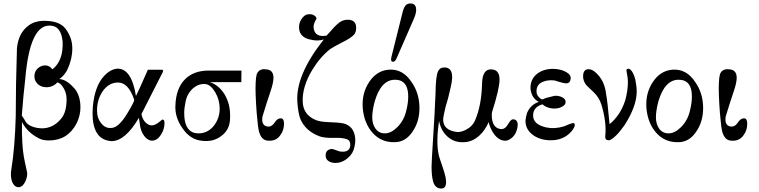

<svg xmlns="http://www.w3.org/2000/svg" viewBox="-20 -811 4386 1110"><path d="M422 -96Q370 1 263 1Q228 1 205 -11Q137 -46 107 -106Q106 -28 109 11Q112 69 122 117L137 187Q139 210 127 237Q114 266 93 271Q70 274 56.5 252.5Q43 231 43 195Q43 182 46 165Q66 42 71 -139Q71 -315 78 -533Q87 -619 142 -661Q184 -695 254 -690Q313 -687 347 -658Q371 -635 387 -594Q398 -566 398 -530Q398 -469 370 -410Q365 -398 359 -391Q345 -369 323 -354Q367 -352 415 -294Q445 -254 445 -190Q445 -142 422 -96ZM339 -315Q327 -330 312 -335Q290 -310 257 -307Q206 -304 185 -343Q179 -354 179 -369Q179 -409 215 -427Q227 -433 241 -433Q266 -433 283 -410Q347 -460 342 -571Q333 -662 270 -663Q152 -669 126 -354Q116 -271 106 -143Q118 -126 130 -105Q149 -79 198 -71Q212 -69 222 -69Q289 -69 335 -127Q365 -163 365 -239Q365 -280 339 -315Z M921 -394 798 -152Q801 -129 816 -109Q836 -86 857 -86Q875 -86 897 -103Q918 -121 921 -120Q931 -119 931 -99Q931 -62 909 -30Q884 8 849 1Q830 -4 813 -26Q792 -54 788 -97L783 -130Q704 5 624 5Q619 5 609 3Q515 -13 515 -158Q515 -169 517 -197Q528 -313 581 -371Q617 -410 657 -414Q698 -416 725.5 -376.5Q753 -337 766 -256Q781 -285 835 -408H915Q927 -408 921 -394ZM756 -234Q739 -285 715 -310Q691 -335 659 -334Q608 -332 574 -284Q540 -234 541 -170Q541 -129 563.5 -100Q586 -71 617 -71Q625 -71 635 -73Q674 -84 718 -159Q758 -225 756 -234Z M1186 -403H1376L1375 -336H1194Q1245 -319 1278 -266Q1314 -207 1310 -126Q1309 -62 1261 -26Q1214 11 1149 3Q1079 -3 1034 -71Q991 -132 994 -200Q997 -298 1047.5 -350.5Q1098 -403 1186 -403ZM1250 -183Q1250 -234 1224 -278Q1198 -322 1167 -325Q1130 -328 1099 -303Q1063 -273 1053 -224Q1045 -187 1045 -157Q1045 -61 1102 -43Q1116 -40 1128 -40Q1182 -40 1218 -86Q1250 -129 1250 -183Z M1601 -30Q1576 7 1528 2Q1492 0 1478 -48Q1471 -71 1464 -158Q1455 -279 1458 -330Q1459 -363 1464 -381Q1475 -411 1508 -411Q1514 -411 1528 -409Q1561 -402 1561 -361Q1561 -334 1545 -286Q1523 -222 1497 -136Q1496 -131 1496 -120Q1496 -82 1530 -79Q1552 -78 1568 -103Q1584 -128 1605 -127Q1622 -125 1622 -96Q1622 -58 1601 -30Z M2039 -651Q2039 -624 2027 -611Q2008 -590 1958 -566Q1899 -535 1890 -528Q1831 -482 1786 -408Q1727 -311 1730 -223Q1733 -144 1811 -115Q1834 -106 1897 -104Q1960 -102 1980 -93Q2034 -70 2034 3Q2034 19 2029 39Q2021 78 1990 103Q1964 126 1933 130Q1907 134 1886 124Q1865 114 1863 94Q1859 55 1897 50Q1905 50 1942 64Q1952 66 1961 66Q2005 66 2005 26Q2005 5 1992 -3Q1979 -11 1942 -14H1885Q1850 -15 1827 -23Q1747 -53 1717 -122Q1704 -154 1699 -221Q1688 -376 1852 -583Q1835 -577 1815 -577Q1791 -577 1762 -585Q1706 -603 1709 -659Q1710 -681 1723 -700.5Q1736 -720 1751 -726Q1761 -729 1771 -729Q1786 -729 1797.5 -721Q1809 -713 1810 -704Q1810 -703 1805 -694.5Q1800 -686 1796 -674Q1792 -662 1793 -651Q1798 -603 1847 -603L1868 -605Q1916 -660 1932 -673Q1958 -697 1989 -697Q2039 -697 2039 -651Z M2373 -703 2272 -472Q2264 -454 2252 -454Q2241 -454 2241 -467Q2241 -474 2242 -478L2303 -722Q2310 -754 2316 -766Q2328 -791 2350 -791Q2359 -791 2364 -790Q2386 -783 2386 -755Q2386 -733 2373 -703ZM2405 -186Q2405 -106 2363 -47Q2323 11 2261 11Q2185 13 2135 -42Q2085 -97 2077 -187Q2071 -273 2115 -338Q2158 -402 2226 -408Q2308 -415 2359 -337Q2405 -272 2405 -186ZM2328 -168Q2340 -214 2340 -253Q2340 -330 2292 -346Q2279 -350 2263 -350Q2183 -350 2146 -224Q2132 -170 2132 -133Q2132 -96 2149 -70Q2169 -40 2205 -40Q2241 -40 2277 -76Q2315 -114 2328 -168Z M2967 -57Q2957 -25 2931 -8Q2909 7 2887 1Q2854 -7 2830 -45Q2813 -72 2805 -105Q2785 -58 2751 -27Q2710 10 2662 11Q2613 14 2576 -14Q2531 -48 2518 -112Q2501 7 2515 78Q2517 93 2541 161Q2559 215 2559 241Q2559 279 2531 279Q2492 279 2482 230Q2475 201 2475 152Q2475 126 2484 -14Q2493 -152 2498 -274Q2499 -368 2512 -398Q2523 -422 2551 -421Q2594 -420 2594 -365Q2594 -339 2581 -287Q2571 -240 2557 -197Q2542 -137 2542 -118Q2543 -57 2623 -48Q2642 -46 2670 -59Q2710 -78 2726 -114Q2764 -201 2767 -329Q2769 -410 2818 -410Q2868 -410 2868 -351Q2868 -299 2824 -161Q2823 -158 2823 -147Q2823 -72 2874 -65Q2899 -62 2916 -91Q2933 -121 2944 -121Q2958 -122 2965.5 -113.5Q2973 -105 2973 -89Q2973 -75 2967 -57Z M3298 -99Q3303 -96 3303 -88Q3303 -76 3285 -53Q3239 2 3158 0Q3098 -2 3058 -33Q3018 -64 3018 -113Q3020 -137 3027 -158Q3047 -206 3095 -222Q3054 -242 3047 -297Q3045 -349 3080 -380Q3115 -411 3173 -413Q3220 -413 3251.5 -395.5Q3283 -378 3279 -355Q3276 -329 3252 -329Q3238 -330 3212 -338Q3207 -339 3202.5 -340.5Q3198 -342 3195.5 -343Q3193 -344 3190.5 -344.5Q3188 -345 3186 -346H3185Q3149 -350 3121 -339Q3085 -326 3082 -290Q3079 -263 3098 -247Q3111 -234 3119 -237Q3134 -246 3186 -257Q3209 -259 3229.5 -249Q3250 -239 3250 -222Q3251 -205 3227.5 -193Q3204 -181 3173 -184Q3138 -188 3116 -208Q3062 -192 3062 -143Q3062 -91 3139 -74Q3188 -64 3242 -81Q3292 -103 3298 -99Z M3661 -282Q3661 -197 3591 -88Q3567 -53 3543 -29Q3513 1 3498 0Q3477 -1 3479 -24Q3488 -102 3457 -206Q3443 -250 3409 -281Q3367 -320 3365 -325Q3351 -347 3351 -369Q3351 -411 3383 -411Q3405 -411 3430 -386Q3476 -341 3484 -267Q3492 -227 3504 -93Q3566 -144 3594 -229Q3610 -286 3610 -336Q3610 -363 3602 -400Q3600 -412 3609 -413Q3618 -415 3625 -408Q3641 -395 3653 -351Q3661 -311 3661 -282Z M4045 -186Q4045 -106 4003 -47Q3963 11 3901 11Q3825 13 3775 -42Q3725 -97 3717 -187Q3711 -273 3755 -338Q3798 -402 3866 -408Q3948 -415 3999 -337Q4045 -272 4045 -186ZM3968 -168Q3980 -214 3980 -253Q3980 -330 3932 -346Q3919 -350 3903 -350Q3823 -350 3786 -224Q3772 -170 3772 -133Q3772 -96 3789 -70Q3809 -40 3845 -40Q3881 -40 3917 -76Q3955 -114 3968 -168Z M4279 -30Q4254 7 4206 2Q4170 0 4156 -48Q4149 -71 4142 -158Q4133 -279 4136 -330Q4137 -363 4142 -381Q4153 -411 4186 -411Q4192 -411 4206 -409Q4239 -402 4239 -361Q4239 -334 4223 -286Q4201 -222 4175 -136Q4174 -131 4174 -120Q4174 -82 4208 -79Q4230 -78 4246 -103Q4262 -128 4283 -127Q4300 -125 4300 -96Q4300 -58 4279 -30Z"/></svg>

Font: GFS Didot Classic
Style: Regular
Weight: 400
Designer: George D. Matthiopoulos
Foundry: George D. Matthiopoulos
Version: Version 1.000